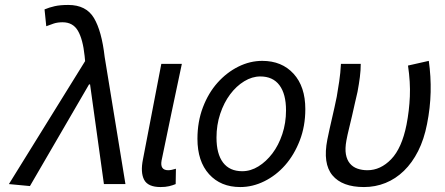

<svg xmlns="http://www.w3.org/2000/svg" viewBox="-20 -744 1798 776"><path d="M101 8 16 0 324 -497 322 -518Q315 -585 295 -619.5Q275 -654 233 -654Q213 -654 197.5 -649Q182 -644 167 -638L160 -706Q179 -714 201 -719Q223 -724 256 -724Q328 -724 359.5 -671.5Q391 -619 403 -514L487 0H400L344 -403H340Z M629 12Q578 12 562.5 -17.5Q547 -47 558 -101L632 -486H715Q694 -387 672.5 -285Q651 -183 633 -95Q626 -56 660 -56Q672 -56 691 -62L690 0Q678 5 663.5 8.5Q649 12 629 12Z M951 12Q872 12 825 -40Q778 -92 778 -183Q778 -252 800 -310Q822 -368 859 -409.5Q896 -451 943 -474.5Q990 -498 1040 -498Q1119 -498 1166.5 -446Q1214 -394 1214 -303Q1214 -234 1191.5 -176Q1169 -118 1132.5 -76.5Q1096 -35 1048.5 -11.5Q1001 12 951 12ZM959 -52Q993 -52 1024.5 -71.5Q1056 -91 1081 -124Q1106 -157 1121 -202Q1136 -247 1136 -298Q1136 -364 1109.5 -399.5Q1083 -435 1032 -435Q999 -435 967 -415.5Q935 -396 910 -362.5Q885 -329 870 -284Q855 -239 855 -188Q855 -122 881.5 -87Q908 -52 959 -52Z M1451 12Q1363 12 1323.5 -35.5Q1284 -83 1303 -180Q1312 -224 1322 -266.5Q1332 -309 1341 -353Q1346 -382 1351 -415Q1356 -448 1358 -486H1438Q1438 -460 1434.5 -432.5Q1431 -405 1425 -373Q1420 -352 1414.5 -327.5Q1409 -303 1403 -276.5Q1397 -250 1390.5 -224Q1384 -198 1380 -176Q1374 -143 1378 -120.5Q1382 -98 1394 -83.5Q1406 -69 1424.5 -62.5Q1443 -56 1465 -56Q1518 -56 1561 -100.5Q1604 -145 1623 -240Q1634 -296 1636.5 -354Q1639 -412 1629 -479L1713 -498Q1722 -435 1720.5 -371.5Q1719 -308 1706 -243Q1694 -181 1670 -133.5Q1646 -86 1612.5 -53.5Q1579 -21 1538 -4.5Q1497 12 1451 12Z"/></svg>

Font: Matigon Symbol
Style: Regular
Weight: 400
Designer: Paul D. Hunt
Foundry: Adobe Systems Incorporated
Version: Version 2.021;PS 2.000;hotconv 1.0.86;makeotf.lib2.5.63406